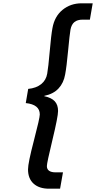

<svg xmlns="http://www.w3.org/2000/svg" viewBox="-20 -956 582 1164"><path d="M221.2 -262.2Q221.2 -322.3 136.2 -331.1L150.9 -417Q199.7 -421.9 229.5 -445.8Q259.3 -469.7 266.1 -508.8Q272.9 -546.4 281.5 -644.8Q290 -743.2 297.9 -785.2Q310.5 -856.4 359.1 -896.2Q407.7 -936 475.1 -936H542L524.9 -836.9H481Q449.2 -836.9 431.2 -822.3Q413.1 -807.6 407.2 -775.9Q401.9 -745.1 392.8 -647.9Q383.8 -550.8 375 -504.9Q366.2 -453.6 335 -419.9Q303.7 -386.2 249 -375L248 -373Q292 -363.8 312 -342Q332 -320.3 332 -283.2Q332 -249 298.1 -108.6Q264.2 31.7 264.2 50.8Q264.2 88.9 317.9 88.9H361.8L344.2 188H276.9Q217.8 188 183.8 157.5Q149.9 127 149.9 70.8Q149.9 32.2 185.5 -104Q221.2 -240.2 221.2 -262.2Z"/></svg>

Font: SVN-Poppins Medium
Style: Italic
Weight: 500
Italic angle: -10°
Designer: Ninad Kale (Devanagari), Jonny Pinhorn (Latin)
Foundry: Indian Type Foundry
Version: Version 3.002 2017